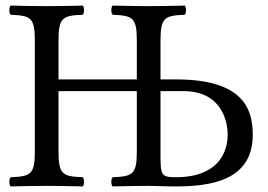

<svg xmlns="http://www.w3.org/2000/svg" viewBox="-20 -667 963 689"><path d="M556 -523C556 -606 573 -611 643 -614C649 -620 649 -641 643 -647C602 -646 551 -645 513 -645C476 -645 428 -646 384 -647C378 -641 378 -620 384 -614C454 -611 471 -606 471 -523V-382H190V-523C190 -606 207 -611 277 -614C283 -620 283 -641 277 -647C239 -646 198 -645 147 -645C97 -645 56 -646 18 -647C12 -641 12 -620 18 -614C88 -611 105 -606 105 -523V-122C105 -39 88 -34 18 -31C12 -25 12 -4 18 2C62 1 110 0 148 0C184 0 233 1 277 2C283 -4 283 -25 277 -31C207 -34 190 -39 190 -122V-340H471V-122C471 -39 454 -34 384 -31C378 -25 378 -4 384 2C429 1 477 0 514 0C543 0 573 2 609 2C730 2 887 -16 887 -183C887 -272 857 -382 612 -382H556ZM556 -340H639C767 -340 797 -243 797 -183C797 -121 763 -31 611 -31C556 -31 556 -39 556 -122Z"/></svg>

Font: Libertinus Math
Style: Regular
Weight: 400
Designer: Philipp H. Poll, Khaled Hosny
Foundry: Caleb Maclennan
Version: Version 7.050;RELEASE